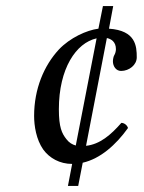

<svg xmlns="http://www.w3.org/2000/svg" viewBox="-20 -604 478 636"><path d="M321 -584 306 -509C267 -504 212 -479 175 -440C126 -387 93 -310 93 -220C93 -187 100 -142 123 -109C144 -80 178 -61 219 -61L205 12H239L254 -65C312 -78 364 -124 404 -180C401 -190 391 -197 382 -197C347 -157 311 -126 265 -121L334 -478C348 -475 364 -466 364 -441C364 -435 362 -427 359 -422C356 -418 354 -407 354 -401C354 -385 364 -369 381 -369C408 -369 433 -389 433 -414C433 -451 430 -503 341 -509L355 -584ZM231 -122C220 -125 209 -131 200 -143C185 -162 175 -182 175 -242C175 -377 232 -462 300 -477Z"/></svg>

Font: Libertinus Serif
Style: Italic
Weight: 400
Italic angle: -12°
Designer: Philipp H. Poll, Khaled Hosny
Foundry: Caleb Maclennan
Version: Version 7.050;RELEASE